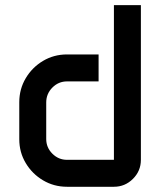

<svg xmlns="http://www.w3.org/2000/svg" viewBox="-20 -714 617 734"><path d="M53.7 -323.2Q53.7 -373.5 78.4 -415Q103 -456.5 144.5 -481.2Q186 -505.9 236.3 -505.9H356.9V-402.8H236.3Q203.6 -402.8 180.2 -379.2Q156.7 -355.5 156.7 -322.3V-182.6Q156.7 -149.9 180.2 -126.5Q203.6 -103 236.3 -103H415.5V-694.3H518.6V-103Q518.6 -60.5 488.3 -30.3Q458 0 415.5 0H236.3Q186 0 144.5 -24.7Q103 -49.3 78.4 -90.6Q53.7 -131.8 53.7 -181.6Z"/></svg>

Font: Anta
Style: Regular
Weight: 400
Designer: Sergej Lebedev
Foundry: Sergej Lebedev
Version: Version 1.000; ttfautohint (v1.8.4.7-5d5b)